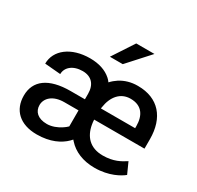

<svg xmlns="http://www.w3.org/2000/svg" viewBox="-161 -938 1167 1136"><g transform="rotate(30 422.5 -369.5)"><path d="M612.8 10.3C711.4 10.3 777.3 -29.3 801.8 -49.8L768.1 -124.5C734.4 -102.5 691.9 -77.1 618.7 -77.1C530.8 -77.1 485.4 -129.4 472.7 -203.6C470.7 -213.9 469.7 -224.6 469.2 -235.8H813V-300.3C813 -446.8 735.4 -538.1 595.2 -538.1H591.8C548.8 -538.1 508.3 -526.4 474.6 -504.9C459 -494.6 444.8 -482.9 432.1 -468.8C426.3 -477.1 419.9 -484.4 412.6 -490.7C377.4 -522 328.1 -538.1 268.1 -538.1C139.2 -538.1 52.7 -470.2 52.7 -377.9L160.6 -368.7C160.6 -414.1 201.2 -450.7 267.6 -450.7C328.6 -450.7 361.8 -412.6 361.8 -349.6V-312.5H264.2C115.2 -312.5 37.6 -253.9 37.6 -150.9C37.6 -53.7 101.6 10.3 218.3 10.3C310.1 10.3 372.6 -22 409.2 -58.6C413.6 -63 418 -67.4 421.4 -71.8L429.2 -63C470.2 -17.1 533.2 10.3 612.8 10.3ZM363.8 -604.5H451.7L584 -750.5H459.5ZM335.4 -106C307.6 -86.9 272 -73.2 239.3 -73.2C176.3 -73.2 146 -105.5 146 -148.9C146 -195.3 187 -236.8 265.1 -236.8H361.8V-127.4C354.5 -120.1 345.7 -112.8 335.4 -106ZM472.2 -322.3C483.4 -398.4 525.9 -450.7 595.2 -450.7C674.8 -450.7 704.6 -396.5 704.6 -327.6V-313H470.7C471.2 -316.4 471.7 -319.3 472.2 -322.3Z"/></g></svg>

Font: Bert Sans Medium
Style: Regular
Weight: 500
Designer: Christian Robertson (Google), Cristiano Sobral
Foundry: Google, Cristiano Sobral
Version: Version 3.101